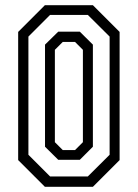

<svg xmlns="http://www.w3.org/2000/svg" viewBox="-20 -720 531 740"><path d="M153 0 50 -103V-597L153 -700H338L441 -597V-103L338 0ZM173 -40H318.5L402.5 -123.5V-579L318.5 -662.5H173L89.5 -579V-123.5ZM204.5 -104 153.5 -154.5V-548L204.5 -598H287.5L338 -548V-154.5L287.5 -104ZM222 -141.5H269L299.5 -172V-528L269 -558.5H222L191.5 -528V-172Z"/></svg>

Font: Tourney Condensed
Style: Regular
Weight: 400
Width: 3
Designer: Tyler Finck
Foundry: Etcetera Type Co
Version: Version 1.010; ttfautohint (v1.8.3)